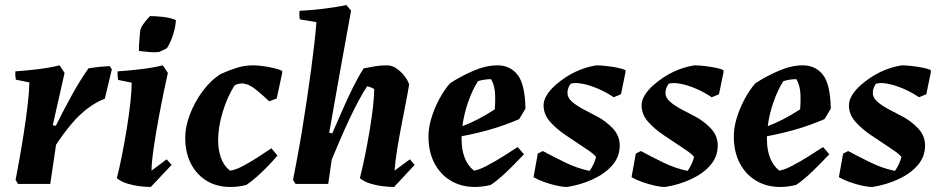

<svg xmlns="http://www.w3.org/2000/svg" viewBox="-20 -732 3736 764"><path d="M52 0 42 -16Q49 -52 58 -102.5Q67 -153 75.5 -208Q84 -263 90 -314Q96 -365 97 -404L43 -415Q40 -431 41 -448Q84 -451 130 -456.5Q176 -462 217 -472L237 -442L190 -234L202 -231Q234 -296 266.5 -354.5Q299 -413 332 -460Q356 -464 375.5 -466Q395 -468 417 -469L425 -456L397 -339Q380 -333 362.5 -323Q345 -313 328 -300Q296 -276 265 -239.5Q234 -203 203 -156L180 0Z M504 -403 450 -414Q447 -430 448 -448Q491 -451 539 -456.5Q587 -462 628 -472L648 -442Q629 -357 614.5 -279.5Q600 -202 591.5 -143Q583 -84 583 -53L643 -98L663 -76L580 12Q561 12 536 9Q511 6 486.5 -1.5Q462 -9 445 -23Q455 -62 465.5 -115Q476 -168 485 -223.5Q494 -279 499 -326.5Q504 -374 504 -403ZM533 -529Q532 -545 534.5 -571.5Q537 -598 538 -610Q540 -621 548.5 -633.5Q557 -646 565.5 -655.5Q574 -665 577 -668Q601 -668 630.5 -664.5Q660 -661 680 -652Q678 -621 667.5 -590Q657 -559 644 -540Q632 -533 612 -525Q592 -523 573 -525Q554 -527 533 -529Z M897 12Q816 12 766.5 -42Q717 -96 717 -184Q717 -228 736 -277.5Q755 -327 787 -370Q819 -413 859 -438Q895 -454 925 -463Q955 -472 988 -472Q1005 -472 1027 -469Q1049 -466 1070 -461Q1091 -456 1103 -450V-442L1081 -340L1051 -329Q1024 -355 996.5 -377Q969 -399 942 -400Q930 -400 914 -393Q885 -348 866.5 -287.5Q848 -227 848 -173Q848 -136 859 -104.5Q870 -73 895 -53Q915 -55 944 -70Q973 -85 1004 -105Q1035 -125 1060 -142L1084 -113Q1070 -96 1049 -74Q1028 -52 1004.5 -31Q981 -10 960 4Q944 8 928.5 10Q913 12 897 12Z M1548 12Q1529 12 1503.5 9Q1478 6 1453.5 -1.5Q1429 -9 1412 -23Q1422 -62 1432 -111Q1442 -160 1450.5 -210.5Q1459 -261 1464 -305Q1469 -349 1469 -378Q1457 -385 1441 -389Q1427 -368 1408.5 -334Q1390 -300 1370.5 -258.5Q1351 -217 1333 -175Q1315 -133 1300 -97L1286 0H1156L1146 -16Q1152 -47 1161.5 -97Q1171 -147 1181 -207.5Q1191 -268 1200.5 -331.5Q1210 -395 1218 -455Q1226 -515 1231.5 -564Q1237 -613 1239 -644L1173 -655Q1170 -671 1172 -689Q1215 -691 1266 -697Q1317 -703 1358 -712L1377 -690Q1355 -569 1332.5 -444Q1310 -319 1290 -204L1302 -201Q1321 -244 1342 -292.5Q1363 -341 1385 -385Q1407 -429 1427 -460Q1452 -465 1474 -468.5Q1496 -472 1520 -472Q1541 -472 1559.5 -458.5Q1578 -445 1591 -427.5Q1604 -410 1608 -396Q1602 -359 1593.5 -316Q1585 -273 1577 -231Q1568 -184 1560.5 -138.5Q1553 -93 1550 -53L1611 -98L1630 -76Z M1870 12Q1816 12 1774.5 -12.5Q1733 -37 1709.5 -81Q1686 -125 1685 -184Q1684 -219 1695.5 -258.5Q1707 -298 1726.5 -335Q1746 -372 1770 -400Q1812 -428 1863 -450Q1914 -472 1959 -472Q2010 -472 2039.5 -434.5Q2069 -397 2071 -300L2046 -258Q1988 -233 1930 -216.5Q1872 -200 1817 -190Q1816 -182 1817 -173Q1817 -136 1829 -104.5Q1841 -73 1866 -53Q1886 -56 1917.5 -72.5Q1949 -89 1982.5 -110Q2016 -131 2040 -147L2065 -118Q2050 -103 2027 -79Q2004 -55 1979 -32.5Q1954 -10 1932 4Q1899 12 1870 12ZM1882 -409Q1860 -375 1843 -326.5Q1826 -278 1820 -230Q1852 -242 1883.5 -258.5Q1915 -275 1949 -297Q1952 -344 1949 -370Q1946 -396 1934 -417Q1921 -417 1907.5 -415Q1894 -413 1882 -409Z M2237 12Q2219 12 2194.5 6.5Q2170 1 2145 -8Q2120 -17 2103 -27L2120 -121L2140 -131Q2181 -109 2229 -85.5Q2277 -62 2326 -52Q2335 -64 2342 -79.5Q2349 -95 2352 -108Q2342 -119 2328 -129Q2314 -139 2300 -148Q2267 -170 2230.5 -194.5Q2194 -219 2168.5 -248Q2143 -277 2143 -313Q2143 -333 2156 -354Q2169 -375 2192 -395Q2265 -458 2353 -472Q2369 -472 2391.5 -469.5Q2414 -467 2435 -463Q2456 -459 2469 -453V-445L2451 -357L2422 -345Q2391 -366 2357.5 -380Q2324 -394 2296 -399Q2269 -404 2251 -399Q2238 -382 2238 -362Q2238 -343 2256.5 -327Q2275 -311 2302.5 -296.5Q2330 -282 2357 -268Q2391 -250 2418.5 -221Q2446 -192 2446 -153Q2446 -109 2417.5 -75.5Q2389 -42 2341 -19.5Q2293 3 2237 12Z M2627 12Q2609 12 2584.5 6.5Q2560 1 2535 -8Q2510 -17 2493 -27L2510 -121L2530 -131Q2571 -109 2619 -85.5Q2667 -62 2716 -52Q2725 -64 2732 -79.5Q2739 -95 2742 -108Q2732 -119 2718 -129Q2704 -139 2690 -148Q2657 -170 2620.5 -194.5Q2584 -219 2558.5 -248Q2533 -277 2533 -313Q2533 -333 2546 -354Q2559 -375 2582 -395Q2655 -458 2743 -472Q2759 -472 2781.5 -469.5Q2804 -467 2825 -463Q2846 -459 2859 -453V-445L2841 -357L2812 -345Q2781 -366 2747.5 -380Q2714 -394 2686 -399Q2659 -404 2641 -399Q2628 -382 2628 -362Q2628 -343 2646.5 -327Q2665 -311 2692.5 -296.5Q2720 -282 2747 -268Q2781 -250 2808.5 -221Q2836 -192 2836 -153Q2836 -109 2807.5 -75.5Q2779 -42 2731 -19.5Q2683 3 2627 12Z M3085 12Q3031 12 2989.5 -12.5Q2948 -37 2924.5 -81Q2901 -125 2900 -184Q2899 -219 2910.5 -258.5Q2922 -298 2941.5 -335Q2961 -372 2985 -400Q3027 -428 3078 -450Q3129 -472 3174 -472Q3225 -472 3254.5 -434.5Q3284 -397 3286 -300L3261 -258Q3203 -233 3145 -216.5Q3087 -200 3032 -190Q3031 -182 3032 -173Q3032 -136 3044 -104.5Q3056 -73 3081 -53Q3101 -56 3132.5 -72.5Q3164 -89 3197.5 -110Q3231 -131 3255 -147L3280 -118Q3265 -103 3242 -79Q3219 -55 3194 -32.5Q3169 -10 3147 4Q3114 12 3085 12ZM3097 -409Q3075 -375 3058 -326.5Q3041 -278 3035 -230Q3067 -242 3098.5 -258.5Q3130 -275 3164 -297Q3167 -344 3164 -370Q3161 -396 3149 -417Q3136 -417 3122.5 -415Q3109 -413 3097 -409Z M3452 12Q3434 12 3409.5 6.5Q3385 1 3360 -8Q3335 -17 3318 -27L3335 -121L3355 -131Q3396 -109 3444 -85.5Q3492 -62 3541 -52Q3550 -64 3557 -79.5Q3564 -95 3567 -108Q3557 -119 3543 -129Q3529 -139 3515 -148Q3482 -170 3445.5 -194.5Q3409 -219 3383.5 -248Q3358 -277 3358 -313Q3358 -333 3371 -354Q3384 -375 3407 -395Q3480 -458 3568 -472Q3584 -472 3606.5 -469.5Q3629 -467 3650 -463Q3671 -459 3684 -453V-445L3666 -357L3637 -345Q3606 -366 3572.5 -380Q3539 -394 3511 -399Q3484 -404 3466 -399Q3453 -382 3453 -362Q3453 -343 3471.5 -327Q3490 -311 3517.5 -296.5Q3545 -282 3572 -268Q3606 -250 3633.5 -221Q3661 -192 3661 -153Q3661 -109 3632.5 -75.5Q3604 -42 3556 -19.5Q3508 3 3452 12Z"/></svg>

Font: Labrada
Style: Bold Italic
Weight: 700
Italic angle: -7°
Designer: Mercedes Jáuregui
Foundry: Omnibus-Type Team
Version: Version 1.000; ttfautohint (v1.8.4.7-5d5b)